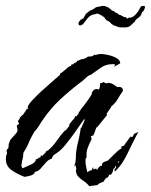

<svg xmlns="http://www.w3.org/2000/svg" viewBox="-22 -618 517 658"><path d="M284 20Q274 8 263.5 1.5Q253 -5 245.5 -13.5Q238 -22 238 -37H240L237 -52L234 -49L232 -46Q233 -50 234 -53.5Q235 -57 236 -60Q237 -65 237.5 -69.5Q238 -74 238 -79Q238 -92 240 -104.5Q242 -117 245 -129Q248 -141 250.5 -153.5Q253 -166 255 -180H257L268 -206L267 -211Q265 -207 264 -206Q263 -204 261 -202Q250 -186 234 -163.5Q218 -141 202 -121.5Q186 -102 173 -94Q165 -89 162 -86.5Q159 -84 155 -74Q145 -72 135.5 -61Q126 -50 117 -40Q108 -30 97 -29L96 -24Q90 -18 80 -15.5Q70 -13 62 -12Q40 -20 19 -34Q-2 -48 -2 -73Q-2 -83 1 -90H2V-95Q0 -98 1 -103Q2 -108 4 -108L5 -107Q7 -110 7.5 -117Q8 -124 8 -126L10 -128Q10 -135 17 -143Q24 -151 30.5 -158Q37 -165 37 -168Q38 -169 38 -171Q38 -176 37 -179Q35 -183 36 -186V-190H40L43 -195V-197Q40 -199 40 -200V-202Q40 -205 42 -207L45 -210V-211Q45 -212 46 -213V-215L51 -220Q55 -224 57 -225Q65 -236 70 -245H74L75 -244Q74 -246 73.5 -247Q73 -248 73 -249Q73 -257 86.5 -272Q100 -287 119 -304.5Q138 -322 156 -337.5Q174 -353 184 -362V-367H186Q190 -369 194.5 -373Q199 -377 204 -381Q214 -391 221 -392L223 -397L229 -398Q230 -399 231 -400Q232 -401 233 -402Q235 -403 236 -403Q237 -403 238 -404L239 -405L241 -406V-407Q241 -407 241 -407.5Q241 -408 242 -409L260 -416L262 -415L276 -421L279 -424H280L293 -425L300 -429L302 -431V-430L303 -431L305 -429Q314 -433 323 -433Q332 -433 347 -430Q362 -427 375 -420.5Q388 -414 390 -403V-401L369 -389Q371 -394 372 -395V-396Q372 -398 368 -398H362Q341 -398 323.5 -386Q306 -374 290 -362Q281 -360 271 -350Q261 -340 253 -335Q214 -305 182.5 -275.5Q151 -246 123 -205Q118 -197 110 -184.5Q102 -172 96 -167Q91 -158 86 -149Q81 -140 77 -130Q73 -120 68 -111Q63 -102 58 -94Q58 -82 55 -71Q53 -65 53 -61Q52 -58 52 -55Q52 -52 51 -50L55 -41Q67 -46 84 -54Q101 -62 101 -72Q107 -74 107 -74H109V-76Q111 -78 112 -78H115L118 -82V-87L122 -83L135 -96Q135 -101 142 -102Q159 -116 172 -135Q179 -145 186 -154Q193 -163 201 -171H203L216 -187L215 -191L229 -209H231Q233 -215 237 -221L240 -219L248 -230L247 -231Q252 -239 258 -247Q264 -255 270 -262Q276 -270 281.5 -278Q287 -286 292 -294Q292 -301 297 -307Q302 -313 310 -313L317 -311Q321 -318 321 -333Q326 -332 329 -335Q329 -335 335 -337V-335L343 -332Q347 -334 349 -334Q357 -334 365 -329.5Q373 -325 379 -320Q379 -318 380 -319Q380 -320 381 -320H386Q399 -320 399 -309V-306Q394 -299 389.5 -292Q385 -285 381 -278Q373 -264 359 -253V-251L343 -228L345 -224L311 -182L308 -181Q306 -174 303.5 -167.5Q301 -161 298 -154L289 -151Q291 -149 291 -146Q291 -142 292 -141Q284 -126 278.5 -111Q273 -96 275 -79Q272 -77 271.5 -73.5Q271 -70 271 -67Q271 -62 271.5 -57.5Q272 -53 273 -48Q274 -43 275 -38Q276 -33 277 -28L288 -34H291L292 -35L294 -38Q294 -41 297 -45L299 -37L308 -41V-37H309Q313 -37 315 -43Q317 -45 320 -47.5Q323 -50 327 -50L328 -52V-55Q328 -60 335 -63Q339 -64 341.5 -65.5Q344 -67 346 -67H347L373 -93H374Q376 -96 382.5 -101.5Q389 -107 394 -109V-116L401 -118H402L425 -150Q425 -149 427 -149Q429 -149 430 -148Q431 -148 433.5 -151.5Q436 -155 436 -157Q437 -158 438.5 -159.5Q440 -161 444 -162Q447 -164 449 -164.5Q451 -165 452 -166Q441 -145 432.5 -128Q424 -111 416 -94Q408 -77 398 -61.5Q388 -46 373 -31L369 -35L376 -44L375 -50L373 -49V-45L366 -38Q365 -25 357 -19H353L351 -20V-15L345 -8L342 -9L330 8V5L328 6Q326 7 324 8Q322 9 320 10Q314 12 313 16ZM384 -59Q384 -62 385 -63L387 -66L383 -65H384L381 -60L382 -61ZM406 -524Q404 -524 395.5 -524Q387 -524 385 -525Q380 -527 372 -529.5Q364 -532 356 -540Q356 -542 353 -543Q350 -544 351 -545L344 -548Q340 -548 342.5 -553Q345 -558 341 -551L338 -554Q337 -555 337.5 -555.5Q338 -556 338 -556L335 -559V-558Q334 -558 334.5 -559.5Q335 -561 331 -561L327 -564Q327 -564 326 -565V-566H325V-567L324 -565Q324 -567 322 -567L316 -570Q316 -570 315.5 -570.5Q315 -571 314 -571H311Q310 -571 307.5 -571Q305 -571 305 -569Q305 -568 303 -570Q302 -568 297.5 -568Q293 -568 292 -566Q284 -563 277.5 -554.5Q271 -546 263 -536Q258 -531 253 -531Q247 -531 247 -537Q247 -541 250 -545Q255 -552 262 -554Q263 -554 266 -559Q269 -564 272 -570Q274 -572 281.5 -578Q289 -584 291 -583L303 -590Q305 -593 312.5 -594.5Q320 -596 322 -596Q322 -597 326 -597.5Q330 -598 330 -597Q332 -598 335 -597.5Q338 -597 339 -597L341 -595Q343 -597 343 -594L345 -595Q346 -595 346 -593V-594Q348 -592 349 -592V-593Q355 -587 358 -586Q358 -586 359 -585Q360 -584 359 -583Q360 -583 360 -583.5Q360 -584 360 -584Q361 -581 364 -581Q367 -581 372 -577Q374 -576 374 -573L375 -574Q376 -574 375 -574.5Q374 -575 375 -575Q378 -574 381 -571.5Q384 -569 387 -567H388Q391 -567 393.5 -565Q396 -563 397 -563L403 -560Q404 -560 404.5 -559.5Q405 -559 405 -559L407 -560Q408 -560 407.5 -559.5Q407 -559 408 -559V-560Q409 -560 411 -557Q413 -554 414 -555Q416 -555 416 -555Q418 -558 422 -557.5Q426 -557 427 -558Q435 -560 443 -568.5Q451 -577 456 -587Q458 -590 460 -594Q462 -598 466 -597Q468 -598 470 -598Q475 -598 475 -593Q475 -590 469 -579Q465 -578 463.5 -572.5Q462 -567 460 -565Q458 -561 447 -553Q444 -552 440.5 -545.5Q437 -539 435 -540Q432 -536 425 -530Q418 -524 406 -524Z"/></svg>

Font: Water Brush
Style: Regular
Weight: 400
Designer: Robert E. Leuschke
Foundry: Robert E. Leuschke
Version: Version 1.010; ttfautohint (v1.8.4.7-5d5b)